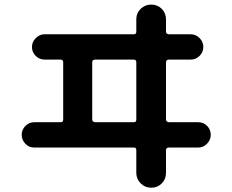

<svg xmlns="http://www.w3.org/2000/svg" viewBox="-20 -790 1040 859"><path d="M392.6 -511.7V-254.9Q392.6 -250 396.5 -246.6Q400.4 -243.2 405.3 -243.2H579.1Q589.8 -243.2 589.8 -254.9V-511.7Q589.8 -522.5 579.1 -523.4H405.3Q392.6 -522.5 392.6 -511.7ZM132.8 -129.9Q109.4 -129.9 93.3 -147Q77.1 -164.1 77.1 -187Q77.1 -210 93.8 -226.6Q110.4 -243.2 132.8 -243.2H252Q262.7 -243.2 262.7 -254.9V-511.7Q262.7 -522.5 252 -523.4H179.7Q156.2 -523.4 139.6 -540Q123 -556.6 123 -579.6Q123 -602.5 140.1 -619.6Q157.2 -636.7 179.7 -636.7H579.1Q589.8 -636.7 589.8 -648.4V-703.1Q589.8 -731.4 609.4 -750.5Q628.9 -769.5 656.7 -769.5Q684.6 -769.5 703.6 -750.5Q722.7 -731.4 722.7 -703.1V-648.4Q722.7 -637.7 735.4 -636.7H833Q856.4 -636.7 873 -619.6Q889.6 -602.5 889.6 -579.6Q889.6 -556.6 873 -540Q856.4 -523.4 833 -523.4H735.4Q723.6 -523.4 722.7 -511.7V-254.9Q722.7 -250 726.6 -246.6Q730.5 -243.2 735.4 -243.2H867.2Q890.6 -243.2 906.7 -226.6Q922.9 -210 922.9 -187Q922.9 -164.1 906.2 -147Q889.6 -129.9 867.2 -129.9H735.4Q723.6 -129.9 722.7 -119.1V-16.6Q722.7 11.7 703.6 30.8Q684.6 49.8 656.7 49.8Q628.9 49.8 609.4 30.3Q589.8 10.7 589.8 -16.6V-119.1Q589.8 -129.9 579.1 -129.9Z"/></svg>

Font: Rounded-X Mgen+ 2m bold
Style: Bold
Weight: 700
Designer: [Source Han Sans]
Ryoko NISHIZUKA  (kana & ideographs); Paul D. Hunt (Latin, Greek & Cyrillic); Wenlong ZHANG  (bopomofo
Version: Version 1.059.20150602